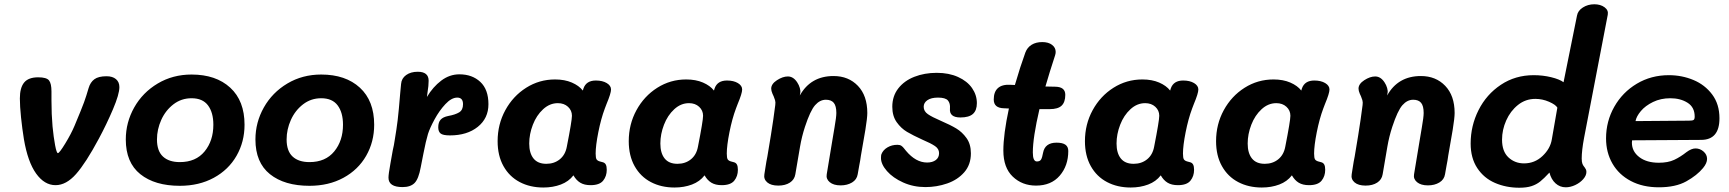

<svg xmlns="http://www.w3.org/2000/svg" viewBox="-20 -867 8098 899"><path d="M92 -215Q84 -264 78.5 -317Q73 -370 73 -406Q73 -456 93 -480.5Q113 -505 159 -505Q198 -505 209.5 -490.5Q221 -476 221 -439V-397Q221 -331 226 -275Q231 -224 238 -187Q245 -150 251 -150Q258 -150 285.5 -195Q313 -240 329 -278Q363 -359 373.5 -388Q384 -417 395 -455Q403 -482 422 -496Q441 -510 479 -510Q507 -510 523 -496.5Q539 -483 539 -459Q539 -426 509 -355.5Q479 -285 443 -218Q382 -104 336 -52Q290 0 240 0Q188 0 149 -54.5Q110 -109 92 -215Z M569 -214Q569 -294 608.5 -364Q648 -434 718.5 -476Q789 -518 877 -518Q991 -518 1058 -456.5Q1125 -395 1125 -283Q1125 -203 1087.5 -137.5Q1050 -72 981 -34.5Q912 3 822 3Q705 3 637 -51.5Q569 -106 569 -214ZM979 -283Q979 -340 954 -373.5Q929 -407 877 -407Q829 -407 792 -378.5Q755 -350 735 -305.5Q715 -261 715 -214Q715 -160 743 -134Q771 -108 822 -108Q897 -108 938 -158Q979 -208 979 -283Z M1176 -214Q1176 -294 1215.5 -364Q1255 -434 1325.5 -476Q1396 -518 1484 -518Q1598 -518 1665 -456.5Q1732 -395 1732 -283Q1732 -203 1694.5 -137.5Q1657 -72 1588 -34.5Q1519 3 1429 3Q1312 3 1244 -51.5Q1176 -106 1176 -214ZM1586 -283Q1586 -340 1561 -373.5Q1536 -407 1484 -407Q1436 -407 1399 -378.5Q1362 -350 1342 -305.5Q1322 -261 1322 -214Q1322 -160 1350 -134Q1378 -108 1429 -108Q1504 -108 1545 -158Q1586 -208 1586 -283Z M2267 -379Q2267 -313 2217 -273Q2167 -233 2087 -233Q2054 -233 2043 -242Q2032 -251 2032 -271Q2032 -294 2043 -306.5Q2054 -319 2079 -324Q2112 -330 2130 -341Q2148 -352 2148 -379Q2148 -410 2121 -410Q2094 -410 2065.5 -379.5Q2037 -349 2015 -308.5Q1993 -268 1984 -240Q1974 -207 1962.5 -147.5Q1951 -88 1950 -84Q1940 -29 1921 -10Q1902 9 1865 9Q1799 9 1799 -35Q1799 -52 1808 -101Q1817 -150 1819 -163Q1825 -188 1828 -210Q1837 -263 1842 -304.5Q1847 -346 1854 -432L1858 -474Q1860 -500 1881.5 -515.5Q1903 -531 1936 -531Q1987 -531 1987 -489Q1987 -466 1982 -436L1979 -413Q2007 -460 2046 -489.5Q2085 -519 2131 -519Q2191 -519 2229 -483.5Q2267 -448 2267 -379Z M2821 -72Q2821 -42 2804 -21Q2787 0 2745 0Q2716 0 2697 -11.5Q2678 -23 2665 -46Q2643 -17 2606 -3Q2569 11 2524 11Q2462 11 2413.5 -14.5Q2365 -40 2337.5 -89Q2310 -138 2310 -206Q2310 -285 2346 -351Q2382 -417 2443.5 -456Q2505 -495 2579 -495Q2624 -495 2657.5 -480.5Q2691 -466 2709 -443L2712 -453Q2725 -490 2770 -490Q2801 -490 2821 -478Q2841 -466 2841 -448Q2841 -430 2820 -380L2812 -359Q2794 -311 2781.5 -248Q2769 -185 2769 -148Q2769 -127 2773.5 -120.5Q2778 -114 2789 -111Q2792 -110 2802 -107.5Q2812 -105 2816.5 -96.5Q2821 -88 2821 -72ZM2634 -180Q2658 -302 2658 -325Q2658 -350 2639.5 -367Q2621 -384 2592 -384Q2554 -384 2523 -355.5Q2492 -327 2475 -283Q2458 -239 2458 -195Q2458 -150 2478 -125Q2498 -100 2538 -100Q2575 -100 2601 -121Q2627 -142 2634 -180Z M3435 -72Q3435 -42 3418 -21Q3401 0 3359 0Q3330 0 3311 -11.5Q3292 -23 3279 -46Q3257 -17 3220 -3Q3183 11 3138 11Q3076 11 3027.5 -14.5Q2979 -40 2951.5 -89Q2924 -138 2924 -206Q2924 -285 2960 -351Q2996 -417 3057.5 -456Q3119 -495 3193 -495Q3238 -495 3271.5 -480.5Q3305 -466 3323 -443L3326 -453Q3339 -490 3384 -490Q3415 -490 3435 -478Q3455 -466 3455 -448Q3455 -430 3434 -380L3426 -359Q3408 -311 3395.5 -248Q3383 -185 3383 -148Q3383 -127 3387.5 -120.5Q3392 -114 3403 -111Q3406 -110 3416 -107.5Q3426 -105 3430.5 -96.5Q3435 -88 3435 -72ZM3248 -180Q3272 -302 3272 -325Q3272 -350 3253.5 -367Q3235 -384 3206 -384Q3168 -384 3137 -355.5Q3106 -327 3089 -283Q3072 -239 3072 -195Q3072 -150 3092 -125Q3112 -100 3152 -100Q3189 -100 3215 -121Q3241 -142 3248 -180Z M4041 -338Q4041 -315 4032 -259.5Q4023 -204 4011 -138Q4008 -115 4003.5 -93.5Q3999 -72 3996 -51Q3992 -26 3969.5 -12.5Q3947 1 3916 1Q3883 1 3865 -14Q3847 -29 3851 -51L3877 -208Q3879 -222 3887.5 -270.5Q3896 -319 3896 -338Q3896 -371 3884 -385.5Q3872 -400 3847 -400Q3819 -400 3796.5 -374.5Q3774 -349 3749 -273Q3734 -227 3726 -180L3704 -51Q3700 -26 3678.5 -12Q3657 2 3624 2Q3590 2 3572.5 -13Q3555 -28 3559 -51Q3562 -68 3565 -89Q3568 -110 3573 -134Q3577 -156 3589.5 -233.5Q3602 -311 3610 -375Q3612 -388 3609 -398Q3606 -408 3602.5 -416Q3599 -424 3597 -428Q3591 -442 3591 -452Q3591 -474 3618 -491.5Q3645 -509 3669 -509Q3695 -509 3713 -481Q3721 -469 3725 -455Q3729 -441 3727 -432L3725 -420Q3776 -511 3883 -511Q3953 -511 3997 -465Q4041 -419 4041 -338Z M4105 -127Q4105 -140 4107 -145Q4115 -165 4135.5 -177Q4156 -189 4182 -189Q4194 -189 4201 -184Q4208 -179 4213.5 -171.5Q4219 -164 4222 -161Q4268 -106 4321 -106Q4346 -106 4361.5 -117.5Q4377 -129 4377 -150Q4377 -170 4358 -183Q4339 -196 4299 -213Q4255 -233 4227 -249.5Q4199 -266 4178.5 -295Q4158 -324 4158 -367Q4158 -417 4186 -453Q4214 -489 4261.5 -507.5Q4309 -526 4366 -526Q4423 -526 4466 -506.5Q4509 -487 4531.5 -454.5Q4554 -422 4554 -384Q4554 -350 4535.5 -333.5Q4517 -317 4477 -317Q4424 -317 4428 -359Q4430 -383 4418.5 -396.5Q4407 -410 4372 -410Q4340 -410 4322.5 -398Q4305 -386 4305 -367Q4305 -346 4324.5 -332.5Q4344 -319 4386 -301Q4430 -282 4457.5 -265.5Q4485 -249 4505.5 -220.5Q4526 -192 4526 -149Q4526 -96 4495 -60.5Q4464 -25 4415 -8Q4366 9 4313 9Q4257 9 4209 -12.5Q4161 -34 4133 -66Q4105 -98 4105 -127Z M4982 -160Q4982 -91 4942 -44.5Q4902 2 4831 2Q4766 2 4722 -40Q4678 -82 4678 -162Q4678 -238 4704 -359L4681 -360Q4633 -361 4633 -401Q4633 -437 4652.5 -454.5Q4672 -472 4710 -470L4732 -469Q4757 -555 4781 -621Q4790 -645 4810.5 -657.5Q4831 -670 4860 -670Q4889 -670 4906 -657Q4923 -644 4923 -624Q4923 -616 4920 -607Q4894 -528 4875 -462L4922 -461Q4968 -460 4968 -423Q4968 -389 4951 -372.5Q4934 -356 4895 -356H4847Q4816 -223 4816 -153Q4816 -111 4835 -111Q4849 -111 4854.5 -120Q4860 -129 4864 -152Q4873 -199 4927 -199Q4955 -199 4968.5 -189.5Q4982 -180 4982 -160Z M5571 -72Q5571 -42 5554 -21Q5537 0 5495 0Q5466 0 5447 -11.5Q5428 -23 5415 -46Q5393 -17 5356 -3Q5319 11 5274 11Q5212 11 5163.5 -14.5Q5115 -40 5087.5 -89Q5060 -138 5060 -206Q5060 -285 5096 -351Q5132 -417 5193.5 -456Q5255 -495 5329 -495Q5374 -495 5407.5 -480.5Q5441 -466 5459 -443L5462 -453Q5475 -490 5520 -490Q5551 -490 5571 -478Q5591 -466 5591 -448Q5591 -430 5570 -380L5562 -359Q5544 -311 5531.5 -248Q5519 -185 5519 -148Q5519 -127 5523.5 -120.5Q5528 -114 5539 -111Q5542 -110 5552 -107.5Q5562 -105 5566.5 -96.5Q5571 -88 5571 -72ZM5384 -180Q5408 -302 5408 -325Q5408 -350 5389.5 -367Q5371 -384 5342 -384Q5304 -384 5273 -355.5Q5242 -327 5225 -283Q5208 -239 5208 -195Q5208 -150 5228 -125Q5248 -100 5288 -100Q5325 -100 5351 -121Q5377 -142 5384 -180Z M6185 -72Q6185 -42 6168 -21Q6151 0 6109 0Q6080 0 6061 -11.5Q6042 -23 6029 -46Q6007 -17 5970 -3Q5933 11 5888 11Q5826 11 5777.5 -14.5Q5729 -40 5701.5 -89Q5674 -138 5674 -206Q5674 -285 5710 -351Q5746 -417 5807.5 -456Q5869 -495 5943 -495Q5988 -495 6021.5 -480.5Q6055 -466 6073 -443L6076 -453Q6089 -490 6134 -490Q6165 -490 6185 -478Q6205 -466 6205 -448Q6205 -430 6184 -380L6176 -359Q6158 -311 6145.5 -248Q6133 -185 6133 -148Q6133 -127 6137.5 -120.5Q6142 -114 6153 -111Q6156 -110 6166 -107.5Q6176 -105 6180.5 -96.5Q6185 -88 6185 -72ZM5998 -180Q6022 -302 6022 -325Q6022 -350 6003.5 -367Q5985 -384 5956 -384Q5918 -384 5887 -355.5Q5856 -327 5839 -283Q5822 -239 5822 -195Q5822 -150 5842 -125Q5862 -100 5902 -100Q5939 -100 5965 -121Q5991 -142 5998 -180Z M6791 -338Q6791 -315 6782 -259.5Q6773 -204 6761 -138Q6758 -115 6753.5 -93.5Q6749 -72 6746 -51Q6742 -26 6719.5 -12.5Q6697 1 6666 1Q6633 1 6615 -14Q6597 -29 6601 -51L6627 -208Q6629 -222 6637.5 -270.5Q6646 -319 6646 -338Q6646 -371 6634 -385.5Q6622 -400 6597 -400Q6569 -400 6546.5 -374.5Q6524 -349 6499 -273Q6484 -227 6476 -180L6454 -51Q6450 -26 6428.5 -12Q6407 2 6374 2Q6340 2 6322.5 -13Q6305 -28 6309 -51Q6312 -68 6315 -89Q6318 -110 6323 -134Q6327 -156 6339.5 -233.5Q6352 -311 6360 -375Q6362 -388 6359 -398Q6356 -408 6352.5 -416Q6349 -424 6347 -428Q6341 -442 6341 -452Q6341 -474 6368 -491.5Q6395 -509 6419 -509Q6445 -509 6463 -481Q6471 -469 6475 -455Q6479 -441 6477 -432L6475 -420Q6526 -511 6633 -511Q6703 -511 6747 -465Q6791 -419 6791 -338Z M6866 -195Q6866 -278 6903 -351.5Q6940 -425 7007.5 -470Q7075 -515 7161 -515Q7204 -515 7243 -505.5Q7282 -496 7301 -482L7364 -794Q7368 -817 7391.5 -832Q7415 -847 7445 -847Q7474 -847 7493 -833Q7512 -819 7508 -798L7397 -221Q7386 -162 7386 -125Q7386 -108 7389.5 -99.5Q7393 -91 7400 -83Q7403 -79 7405.5 -74Q7408 -69 7408 -62Q7408 -45 7393 -28Q7378 -11 7355.5 -0.5Q7333 10 7311 10Q7284 10 7263.5 -8.5Q7243 -27 7235 -59Q7209 -31 7191.5 -17Q7174 -3 7151 4.5Q7128 12 7094 12Q7032 12 6980 -10.5Q6928 -33 6897 -80Q6866 -127 6866 -195ZM7246 -214 7272 -363Q7264 -377 7233 -390.5Q7202 -404 7169 -404Q7123 -404 7087.5 -375.5Q7052 -347 7032.5 -303Q7013 -259 7013 -213Q7013 -158 7043 -130Q7073 -102 7116 -102Q7166 -102 7202.5 -136.5Q7239 -171 7246 -214Z M7500 -219Q7500 -299 7538.5 -367Q7577 -435 7644 -475Q7711 -515 7794 -515Q7855 -515 7909 -492.5Q7963 -470 7997 -424.5Q8031 -379 8031 -313Q8031 -212 7945 -212L7622 -210L7621 -199Q7621 -158 7655.5 -131.5Q7690 -105 7747 -105Q7790 -105 7819 -118.5Q7848 -132 7877 -155Q7900 -172 7919 -172Q7940 -172 7956.5 -157.5Q7973 -143 7973 -123Q7973 -103 7954 -80Q7926 -46 7876 -18Q7826 10 7747 10Q7672 10 7616 -19.5Q7560 -49 7530 -101Q7500 -153 7500 -219ZM7888 -302Q7905 -302 7910 -305.5Q7915 -309 7915 -321Q7915 -365 7881.5 -386Q7848 -407 7801 -407Q7756 -407 7720 -389.5Q7684 -372 7663 -347Q7642 -322 7638 -300Z"/></svg>

Font: Mali
Style: Bold Italic
Weight: 700
Italic angle: -10°
Version: Version 1.000; ttfautohint (v1.6)